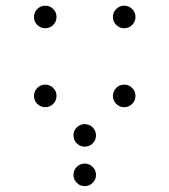

<svg xmlns="http://www.w3.org/2000/svg" viewBox="-20 -674 587 665"><path d="M175.8 -615.2Q175.8 -599.1 164.3 -587.6Q152.8 -576.2 136.7 -576.2Q120.6 -576.2 109.1 -587.6Q97.7 -599.1 97.7 -615.2Q97.7 -631.3 109.1 -642.8Q120.6 -654.3 136.7 -654.3Q152.8 -654.3 164.3 -642.8Q175.8 -631.3 175.8 -615.2ZM449.2 -615.2Q449.2 -599.1 437.7 -587.6Q426.3 -576.2 410.2 -576.2Q394 -576.2 382.6 -587.6Q371.1 -599.1 371.1 -615.2Q371.1 -631.3 382.6 -642.8Q394 -654.3 410.2 -654.3Q426.3 -654.3 437.7 -642.8Q449.2 -631.3 449.2 -615.2ZM175.8 -341.8Q175.8 -325.7 164.3 -314.2Q152.8 -302.7 136.7 -302.7Q120.6 -302.7 109.1 -314.2Q97.7 -325.7 97.7 -341.8Q97.7 -357.9 109.1 -369.4Q120.6 -380.9 136.7 -380.9Q152.8 -380.9 164.3 -369.4Q175.8 -357.9 175.8 -341.8ZM449.2 -341.8Q449.2 -325.7 437.7 -314.2Q426.3 -302.7 410.2 -302.7Q394 -302.7 382.6 -314.2Q371.1 -325.7 371.1 -341.8Q371.1 -357.9 382.6 -369.4Q394 -380.9 410.2 -380.9Q426.3 -380.9 437.7 -369.4Q449.2 -357.9 449.2 -341.8ZM312.5 -205.1Q312.5 -189 301 -177.5Q289.6 -166 273.4 -166Q257.3 -166 245.8 -177.5Q234.4 -189 234.4 -205.1Q234.4 -221.2 245.8 -232.7Q257.3 -244.1 273.4 -244.1Q289.6 -244.1 301 -232.7Q312.5 -221.2 312.5 -205.1ZM312.5 -68.4Q312.5 -52.2 301 -40.8Q289.6 -29.3 273.4 -29.3Q257.3 -29.3 245.8 -40.8Q234.4 -52.2 234.4 -68.4Q234.4 -84.5 245.8 -95.9Q257.3 -107.4 273.4 -107.4Q289.6 -107.4 301 -95.9Q312.5 -84.5 312.5 -68.4Z"/></svg>

Font: DatDot Light
Style: Regular
Weight: 300
Designer: GGBot
Version: 1.00